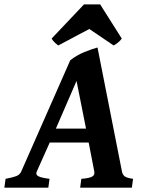

<svg xmlns="http://www.w3.org/2000/svg" viewBox="-47 -861 658 881"><path d="M209.5 -271H347.7L304.2 -489.7ZM359.9 -207H181.2L121.6 -73.7Q115.2 -59.1 129.6 -52Q144 -44.9 180.2 -40.5L174.8 0H-26.9L-21.5 -40.5Q10.3 -46.4 27.1 -52.7Q43.9 -59.1 50.3 -73.7L275.4 -584.5Q303.7 -606.9 337.9 -621.1Q372.1 -635.3 400.4 -643.1L512.7 -73.7Q515.1 -60.1 524.9 -52.2Q534.7 -44.4 563.5 -40.5L558.1 0H320.8L326.2 -40.5Q361.8 -43 375.2 -50.3Q388.7 -57.6 385.7 -73.7ZM511.7 -684.1Q505.4 -674.3 493.9 -665.3Q482.4 -656.2 474.6 -652.3L362.8 -728L220.2 -652.3Q215.8 -655.3 205.3 -664.8Q194.8 -674.3 189.9 -684.1L338.4 -840.8H412.6Z"/></svg>

Font: Gentium Book Plus
Style: Bold Italic
Weight: 700
Italic angle: -8°
Designer: Victor Gaultney, Annie Olsen, Iska Routamaa, Becca Hirsbrunner
Foundry: SIL International
Version: Version 6.101